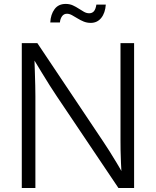

<svg xmlns="http://www.w3.org/2000/svg" viewBox="-20 -944 783 964"><path d="M89.4 0V-727.5H167.5L499.5 -231.4Q513.2 -211.4 529.8 -184.8Q546.4 -158.2 564.9 -127.7Q583.5 -97.2 601.1 -64.5L590.8 -60.5Q588.9 -93.3 587.4 -126.5Q585.9 -159.7 585.4 -189.2Q585 -218.8 585 -240.7V-727.5H653.3V0H574.7L264.6 -461.4Q248 -486.3 229.7 -514.9Q211.4 -543.5 189.7 -579.6Q168 -615.7 139.6 -662.1L152.3 -667.5Q153.8 -622.6 155 -583.7Q156.2 -544.9 157 -514.2Q157.7 -483.4 157.7 -461.9V0ZM435.5 -829.1Q416.5 -829.1 399.9 -835.9Q383.3 -842.8 368.9 -851.8Q354.5 -860.8 341.3 -867.9Q328.1 -875 316.4 -875Q300.3 -875 291.3 -862.1Q282.2 -849.1 280.8 -831.1H232.4Q234.4 -871.6 253.9 -897.9Q273.4 -924.3 309.6 -924.3Q330.1 -924.3 345.9 -917Q361.8 -909.7 375.5 -900.6Q389.2 -891.6 401.9 -884.5Q414.6 -877.4 427.7 -877.4Q442.9 -877.4 451.7 -887.7Q460.4 -897.9 463.9 -920.9H511.2Q508.3 -878.9 488.3 -854Q468.3 -829.1 435.5 -829.1Z"/></svg>

Font: Inter 20pt Light
Style: Regular
Weight: 300
Version: Version 4.001;git-66647c0bb